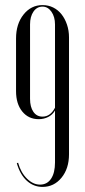

<svg xmlns="http://www.w3.org/2000/svg" viewBox="-20 -727 334 754"><path d="M251 -580V-121Q251 -65 221.5 -29Q192 7 147 7Q112 7 85.5 -17Q59 -41 46 -86L51 -88Q62 -49 86 -25.5Q110 -2 137 -2Q165 -2 180.5 -25Q196 -48 196 -89V-293Q186 -276 169 -267.5Q152 -259 132 -259Q92 -259 67.5 -289Q43 -319 43 -369V-576Q43 -633 72.5 -670Q102 -707 147 -707Q170 -707 189 -697.5Q208 -688 221.5 -671Q235 -654 243 -630.5Q251 -607 251 -580ZM196 -304V-631Q196 -661 182 -681Q168 -701 147 -701Q125 -701 111.5 -681.5Q98 -662 98 -631V-339Q98 -307 111 -288Q124 -269 147 -269Q178 -269 196 -304Z"/></svg>

Font: Moniqa Cond Display
Style: Regular
Weight: 400
Width: 3
Designer: Rajesh Rajput
Foundry: Rajesh Rajput
Version: Version 1.000